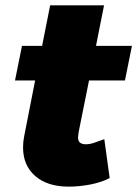

<svg xmlns="http://www.w3.org/2000/svg" viewBox="-20 -687 512 716"><path d="M273 -193Q271 -179 271 -175Q271 -161 278.5 -155Q286 -149 300 -149Q314 -149 329.5 -154Q345 -159 369 -168L389 -23Q358 -7 317 1Q276 9 236 9Q157 9 111.5 -30.5Q66 -70 66 -137Q66 -159 70 -178L111 -387H36L62 -516H137L167 -667H368L338 -516H472L446 -387H312Z"/></svg>

Font: TypoPRO Montserrat
Style: Italic
Weight: 800
Italic angle: -11.3°
Designer: Julieta Ulanovsky
Foundry: Julieta Ulanovsky
Version: Version 6.001